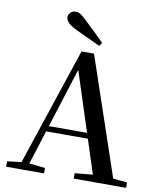

<svg xmlns="http://www.w3.org/2000/svg" viewBox="-101 -1043 937 1122"><g transform="rotate(10 367.5 -481.5)"><path d="M440 -810 426 -790Q388 -807 350 -825Q312 -843 274 -861Q240 -878 227 -893.5Q214 -909 214 -923Q214 -938 226 -950.5Q238 -963 257 -963Q272 -963 286.5 -954Q301 -945 325 -921Q353 -895 382 -867Q411 -839 440 -810ZM13 0V-32L112 -44H130L238 -32V0ZM83 0 330 -740H404L655 0H534L319 -664H339L336 -650L130 0ZM193 -244 199 -277H510L516 -244ZM414 0V-32L549 -45H590L725 -32V0Z"/></g></svg>

Font: Noto Serif JP ExtraLight SemiBold
Style: Regular
Weight: 600
Version: Version 2.003-H1;hotconv 1.1.1;makeotfexe 2.6.0